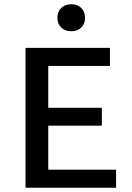

<svg xmlns="http://www.w3.org/2000/svg" viewBox="-20 -883 623 903"><path d="M250 -799Q250 -828 268 -845.5Q286 -863 315 -863Q344 -863 362 -845.5Q380 -828 380 -799Q380 -771 362 -753.5Q344 -736 315 -736Q286 -736 268 -753.5Q250 -771 250 -799ZM207 -85H526V0H100V-658H497V-573H207V-376H459V-292H207Z"/></svg>

Font: EauTest Semibold
Style: Regular
Weight: 600
Designer: Christian Thalmann (Catharsis Fonts)
Version: Version 0.001;PS 000.001;hotconv 1.0.88;makeotf.lib2.5.64775